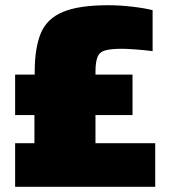

<svg xmlns="http://www.w3.org/2000/svg" viewBox="-20 -716 652 736"><path d="M38 0V-167H112V-275H38V-430H113V-440Q113 -531 136 -587.5Q159 -644 220.5 -670Q282 -696 395 -696Q438 -696 486 -690.5Q534 -685 565 -677V-520Q534 -524 499.5 -526.5Q465 -529 448 -529Q406 -529 384 -523Q362 -517 354 -498Q346 -479 346 -440V-430H488V-275H346V-167H575V0Z"/></svg>

Font: Saira Black
Style: Regular
Weight: 900
Designer: Hector Gatti with collaboration of the Omnibus-Type team
Foundry: Omnibus-Type
Version: Version 1.100; ttfautohint (v1.8.3)